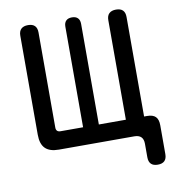

<svg xmlns="http://www.w3.org/2000/svg" viewBox="-79 -630 759 840"><g transform="rotate(-10 300.0 -210.0)"><path d="M555 140Q535 140 525 130Q515 120 515 100V40Q515 20 505 10Q495 0 475 0H140Q99 0 79.5 -19.5Q60 -39 60 -80V-520Q60 -540 70.5 -550Q81 -560 101 -560Q121 -560 131 -550Q141 -540 141 -520V-98Q141 -88 146 -83Q151 -78 161 -78H261V-525Q261 -542 270 -551Q279 -560 296 -560Q313 -560 322 -551Q331 -542 331 -525V-78H451V-520Q451 -540 461.5 -550Q472 -560 492 -560Q512 -560 522 -550Q532 -540 532 -520V-78H545Q571 -78 583 -66Q595 -54 595 -28V100Q595 120 585 130Q575 140 555 140Z"/></g></svg>

Font: Maple Mono NL
Style: Regular
Weight: 400
Monospace: yes
Designer: subframe7536
Version: Version 7.000